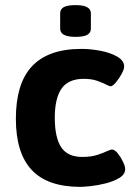

<svg xmlns="http://www.w3.org/2000/svg" viewBox="-20 -722 525 750"><path d="M299 -531Q334 -531 373 -523.5Q412 -516 438.5 -500.5Q465 -485 465 -462Q465 -452 455.5 -434Q446 -416 433 -400.5Q420 -385 412 -385Q409 -385 404.5 -387Q400 -389 394 -392Q380 -399 359 -406.5Q338 -414 307 -414Q247 -414 220.5 -376Q194 -338 194 -262Q194 -185 219 -147Q244 -109 301 -109Q336 -109 360.5 -117Q385 -125 399 -132Q405 -134 409.5 -136Q414 -138 417 -138Q428 -138 440 -123Q452 -108 460.5 -90Q469 -72 469 -62Q469 -41 447 -27.5Q425 -14 394 -6Q363 2 334.5 5Q306 8 294 8Q166 8 104 -58Q42 -124 42 -258Q42 -325 57 -376Q72 -427 103.5 -461.5Q135 -496 183.5 -513.5Q232 -531 299 -531ZM275 -702Q335 -702 335 -670V-610Q335 -594 321 -586Q307 -578 275 -578Q215 -578 215 -610V-670Q215 -686 229 -694Q243 -702 275 -702Z"/></svg>

Font: Asap VF Beta
Style: Regular
Weight: 400
Designer: Pablo Cosgaya
Foundry: Pablo Cosgaya
Version: Version 1.007